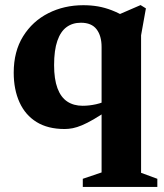

<svg xmlns="http://www.w3.org/2000/svg" viewBox="-20 -495 644 756"><path d="M193 -238.5Q193 -183.5 206.2 -147.8Q219.5 -112 244.8 -95.2Q270 -78.5 305.5 -78.5Q331 -78.5 358.2 -84.5Q385.5 -90.5 409.5 -104V-64Q375 -40.5 348.8 -25.2Q322.5 -10 302.8 -1.8Q283 6.5 266.5 9.8Q250 13 234.5 13Q168.5 13 124 -14.5Q79.5 -42 56.8 -92.2Q34 -142.5 34 -209Q34 -292.5 71 -352Q108 -411.5 170.2 -443Q232.5 -474.5 308 -474.5Q338.5 -474.5 365.8 -469.8Q393 -465 420.2 -454.5Q447.5 -444 478.5 -425.5L425 -428L533.5 -475L554.5 -462L535.5 -356V185.5L599.5 209V241H306V209L380 184V-310Q380 -354 360.2 -379.8Q340.5 -405.5 298.5 -405.5Q265.5 -405.5 242 -388.2Q218.5 -371 205.8 -334.2Q193 -297.5 193 -238.5Z"/></svg>

Font: Newsreader
Style: Bold
Weight: 700
Designer: Hugues Gentile
Foundry: Production Type
Version: Version 1.003